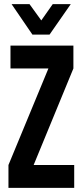

<svg xmlns="http://www.w3.org/2000/svg" viewBox="-20 -911 399 931"><path d="M339.8 -110.8V0H21V-110.8L214.8 -579.1H30.8V-689.9H335.9V-579.1L143.1 -110.8ZM36.1 -891.1H123L180.2 -812L235.8 -891.1H323.2L220.2 -743.2H137.2Z"/></svg>

Font: D-DIN Condensed
Style: DINCondensed-Bold
Weight: 700
Width: 3
Designer: Charles Nix
Foundry: Datto Inc.
Version: Version 1.10